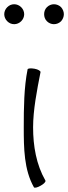

<svg xmlns="http://www.w3.org/2000/svg" viewBox="-54 -867 321 905"><path d="M60 -800C60 -812 55 -824 46 -833C37 -842 25 -847 13 -847C0 -847 -11 -842 -20 -833C-29 -824 -34 -812 -34 -800C-34 -788 -29 -776 -20 -767C-11 -758 0 -753 13 -753C25 -753 37 -758 46 -767C55 -776 60 -788 60 -800ZM247 -800C247 -812 242 -824 234 -833C225 -842 213 -847 200 -847C188 -847 176 -842 167 -833C158 -824 154 -812 154 -800C154 -788 158 -776 167 -767C176 -758 188 -753 200 -753C213 -753 225 -758 234 -767C242 -776 247 -788 247 -800ZM76 -540C59 -455 58 -358 58 -267C58 -169 59 -67 106 16C109 20 123 17 138 8C153 0 163 -11 160 -16C117 -91 102 -179 102 -267C102 -348 120 -441 137 -527C138 -532 126 -540 109 -543C92 -546 77 -545 76 -540Z"/></svg>

Font: Nupuram ExtraLight
Style: Regular
Weight: 200
Designer: Santhosh Thottingal (santhosh.thottingal@gmail.com)
Foundry: SMC
Version: Version 1.000